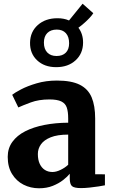

<svg xmlns="http://www.w3.org/2000/svg" viewBox="-20 -1001 606 1032"><path d="M190 11Q144.5 11 106.2 -8.5Q68 -28 44.8 -65.8Q21.5 -103.5 21.5 -158Q21.5 -204 46.5 -238.5Q71.5 -273 115.8 -295.5Q160 -318 219 -329.5Q278 -341 346.5 -341.5V-364.5Q346.5 -400.5 339 -422.8Q331.5 -445 309.5 -455.8Q287.5 -466.5 246 -466.5Q188.5 -466.5 145.5 -450.5Q102.5 -434.5 78.5 -423.5L45.5 -491.5Q58 -502 92.5 -520.2Q127 -538.5 177 -553.2Q227 -568 286 -568Q364 -568 408.8 -545.5Q453.5 -523 472.5 -478Q491.5 -433 491.5 -364V-64.5L544 -64V-5Q532.5 -2.5 510 1Q487.5 4.5 462 7.2Q436.5 10 415.5 10Q379 10 367 -0.5Q355 -11 355 -42.5V-67Q342.5 -51.5 319.2 -33.2Q296 -15 263.5 -2Q231 11 190 11ZM262 -76.5Q282 -76.5 305.8 -88Q329.5 -99.5 346.5 -115.5V-277.5Q288.5 -277.5 252.5 -263Q216.5 -248.5 200 -225Q183.5 -201.5 183.5 -173.5Q183.5 -142 193.5 -120.5Q203.5 -99 221 -87.8Q238.5 -76.5 262 -76.5ZM282 -640Q218.5 -640 179.5 -676.8Q140.5 -713.5 141.5 -772Q142.5 -830.5 183.5 -866.8Q224.5 -903 289 -903Q324 -903 351 -891L424 -981L481.5 -930Q474.5 -919 461.8 -905.2Q449 -891.5 433.5 -877.8Q418 -864 401.5 -852Q427 -818 426.5 -771Q426 -713 386 -676.5Q346 -640 282 -640ZM284 -700Q316 -700 333.8 -718Q351.5 -736 351.5 -768.5Q351.5 -803.5 334 -822.8Q316.5 -842 285 -842Q252.5 -842 234.2 -823.5Q216 -805 216 -772Q216 -738 234 -719Q252 -700 284 -700Z"/></svg>

Font: Merriweather 20pt ExtraBold
Style: Regular
Weight: 800
Version: Version 2.100